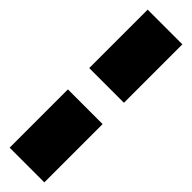

<svg xmlns="http://www.w3.org/2000/svg" viewBox="-293 -728 841 841"><g transform="rotate(45 127.5 -307.5)"><path d="M20 -373V-735H235V-373ZM20 120V-241H235V120Z"/></g></svg>

Font: Kanit ExtraBold
Style: Regular
Weight: 800
Designer: Katatrad Team
Foundry: CadsonDemak
Version: Version 2.000; ttfautohint (v1.8.3)